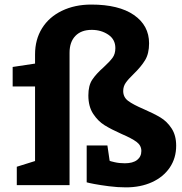

<svg xmlns="http://www.w3.org/2000/svg" viewBox="-20 -807 793 837"><path d="M377.9 -787.1Q498 -787.1 564 -741.5Q629.9 -695.8 629.9 -618.2Q629.9 -573.2 612.5 -544.7Q595.2 -516.1 562 -483.9Q539.1 -461.9 528.1 -446Q517.1 -430.2 517.1 -410.2Q517.1 -383.3 538.6 -367.2Q560.1 -351.1 606.9 -331.1Q650.9 -312 679.4 -294.9Q708 -277.8 728 -247.3Q748 -216.8 748 -171.9Q748 -117.7 720 -76.4Q691.9 -35.2 642.3 -12.7Q592.8 9.8 528.8 9.8Q492.7 9.8 454.8 4.9Q417 0 391.1 -4.9Q365.2 -9.8 357.9 -12.2V-172.9H448.2L458 -106Q458 -105 479 -100.1Q500 -95.2 523.9 -95.2Q559.1 -95.2 577.6 -109.6Q596.2 -124 596.2 -148.9Q596.2 -172.9 575.2 -188.5Q554.2 -204.1 509.8 -223.1Q464.8 -243.2 436 -261Q407.2 -278.8 386.2 -310.8Q365.2 -342.8 365.2 -391.1Q365.2 -434.1 382.1 -459.5Q398.9 -484.9 432.1 -514.2Q458 -538.1 470.5 -554.9Q482.9 -571.8 482.9 -597.2Q482.9 -635.3 451.9 -656Q420.9 -676.8 379.9 -676.8Q334 -676.8 308.6 -650.4Q283.2 -624 283.2 -577.1V0H53.2V-80.1L132.8 -105V-430.2H35.2V-515.1L132.8 -529.8V-569.8Q132.8 -634.8 163.3 -683.8Q193.8 -732.9 250 -760Q306.2 -787.1 377.9 -787.1Z"/></svg>

Font: Kadwa
Style: Bold
Weight: 700
Designer: Sol Matas
Foundry: Sol Matas
Version: Version 1.001;PS 001.000;hotconv 1.0.70;makeotf.lib2.5.58329